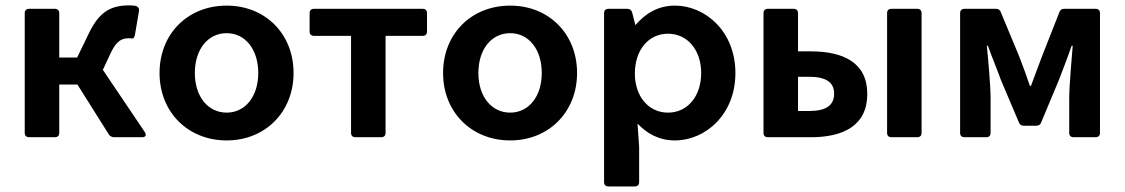

<svg xmlns="http://www.w3.org/2000/svg" viewBox="-20 -501 4106 701"><path d="M355.5 -246.1 385.7 -310.5C407.2 -354.5 426.8 -361.3 451.2 -361.3C454.1 -361.3 458 -361.3 460.9 -360.4C466.8 -359.4 470.7 -363.3 472.7 -374L487.3 -460C489.3 -468.8 485.4 -476.6 475.6 -479.5C468.8 -480.5 460.9 -481.4 453.1 -481.4C388.7 -481.4 344.7 -461.9 305.7 -381.8L261.7 -291H196.3V-453.1C196.3 -462.9 190.4 -468.8 180.7 -468.8H85.9C76.2 -468.8 70.3 -462.9 70.3 -453.1V-15.6C70.3 -5.9 76.2 0 85.9 0H180.7C190.4 0 196.3 -5.9 196.3 -15.6V-192.4H262.7L377 -10.7C380.9 -3.9 388.7 0 396.5 0H499C511.7 0 515.6 -7.8 508.8 -18.6Z M807.6 11.7C948.2 11.7 1051.8 -91.8 1051.8 -234.4C1051.8 -377.9 948.2 -480.5 807.6 -480.5C666 -480.5 562.5 -377.9 562.5 -234.4C562.5 -91.8 666 11.7 807.6 11.7ZM807.6 -89.8C739.3 -89.8 691.4 -148.4 691.4 -234.4C691.4 -321.3 739.3 -379.9 807.6 -379.9C875 -379.9 922.9 -321.3 922.9 -234.4C922.9 -148.4 875 -89.8 807.6 -89.8Z M1261.7 -370.1V-15.6C1261.7 -5.9 1267.6 0 1277.3 0H1372.1C1381.8 0 1387.7 -5.9 1387.7 -15.6V-370.1H1523.4C1533.2 -370.1 1539.1 -376 1539.1 -385.7V-453.1C1539.1 -462.9 1533.2 -468.8 1523.4 -468.8H1126C1116.2 -468.8 1110.4 -462.9 1110.4 -453.1V-385.7C1110.4 -376 1116.2 -370.1 1126 -370.1Z M1842.8 11.7C1983.4 11.7 2086.9 -91.8 2086.9 -234.4C2086.9 -377.9 1983.4 -480.5 1842.8 -480.5C1701.2 -480.5 1597.7 -377.9 1597.7 -234.4C1597.7 -91.8 1701.2 11.7 1842.8 11.7ZM1842.8 -89.8C1774.4 -89.8 1726.6 -148.4 1726.6 -234.4C1726.6 -321.3 1774.4 -379.9 1842.8 -379.9C1910.2 -379.9 1958 -321.3 1958 -234.4C1958 -148.4 1910.2 -89.8 1842.8 -89.8Z M2444.3 -480.5C2380.9 -480.5 2335 -450.2 2299.8 -409.2L2288.1 -455.1C2286.1 -463.9 2279.3 -468.8 2270.5 -468.8H2201.2C2191.4 -468.8 2185.5 -462.9 2185.5 -453.1V164.1C2185.5 173.8 2191.4 179.7 2201.2 179.7H2297.9C2307.6 179.7 2313.5 173.8 2313.5 164.1V35.2L2307.6 -49.8C2341.8 -13.7 2385.7 11.7 2444.3 11.7C2554.7 11.7 2665 -82 2665 -234.4C2665 -386.7 2554.7 -480.5 2444.3 -480.5ZM2418.9 -89.8C2347.7 -89.8 2297.9 -149.4 2297.9 -232.4C2297.9 -318.4 2347.7 -377.9 2418.9 -377.9C2490.2 -377.9 2540 -318.4 2540 -234.4C2540 -149.4 2490.2 -89.8 2418.9 -89.8Z M2767.6 -453.1V-15.6C2767.6 -5.9 2773.4 0 2783.2 0H2940.4C3058.6 0 3146.5 -42 3146.5 -158.2C3146.5 -272.5 3058.6 -313.5 2940.4 -313.5H2893.6V-453.1C2893.6 -462.9 2887.7 -468.8 2877.9 -468.8H2783.2C2773.4 -468.8 2767.6 -462.9 2767.6 -453.1ZM3218.8 -453.1V-15.6C3218.8 -5.9 3224.6 0 3234.4 0H3329.1C3338.9 0 3344.7 -5.9 3344.7 -15.6V-453.1C3344.7 -462.9 3338.9 -468.8 3329.1 -468.8H3234.4C3224.6 -468.8 3218.8 -462.9 3218.8 -453.1ZM2932.6 -95.7H2893.6V-220.7H2932.6C2995.1 -220.7 3025.4 -201.2 3025.4 -159.2C3025.4 -115.2 2995.1 -95.7 2932.6 -95.7Z M3485.4 -453.1V-15.6C3485.4 -5.9 3491.2 0 3501 0H3581.1C3590.8 0 3596.7 -5.9 3596.7 -15.6V-141.6C3596.7 -189.5 3587.9 -283.2 3583 -334H3586.9C3600.6 -294.9 3621.1 -246.1 3634.8 -208L3700.2 -53.7C3703.1 -45.9 3709 -42 3717.8 -42H3763.7C3772.5 -42 3778.3 -45.9 3781.2 -53.7L3845.7 -208C3860.4 -246.1 3878.9 -293.9 3892.6 -334H3896.5C3892.6 -283.2 3883.8 -189.5 3883.8 -141.6V-15.6C3883.8 -5.9 3889.6 0 3899.4 0H3980.5C3990.2 0 3996.1 -5.9 3996.1 -15.6V-453.1C3996.1 -462.9 3990.2 -468.8 3980.5 -468.8H3865.2C3856.4 -468.8 3850.6 -464.8 3847.7 -456.1L3784.2 -294.9C3770.5 -256.8 3756.8 -222.7 3744.1 -187.5H3740.2C3728.5 -222.7 3715.8 -256.8 3701.2 -294.9L3633.8 -457C3630.9 -464.8 3625 -468.8 3616.2 -468.8H3501C3491.2 -468.8 3485.4 -462.9 3485.4 -453.1Z"/></svg>

Font: Ed Sans Neue SemiBold
Style: Regular
Weight: 600
Designer: Stephen Hutchings
Version: Version 1.004;PS 001.004;hotconv 1.0.88;makeotf.lib2.5.64775